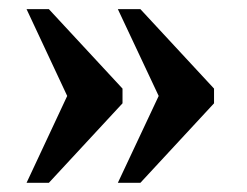

<svg xmlns="http://www.w3.org/2000/svg" viewBox="-20 -436 540 420"><path d="M448.2 -210 287.1 -36.1H237.8L327.1 -226.1L237.8 -416H287.1L448.2 -242.2ZM248 -210 86.9 -36.1H38.1L127 -226.1L38.1 -416H86.9L248 -242.2Z"/></svg>

Font: Liberation Serif
Style: Bold
Weight: 700
Designer: Steve Matteson
Foundry: Ascender Corporation
Version: Version 2.1.5